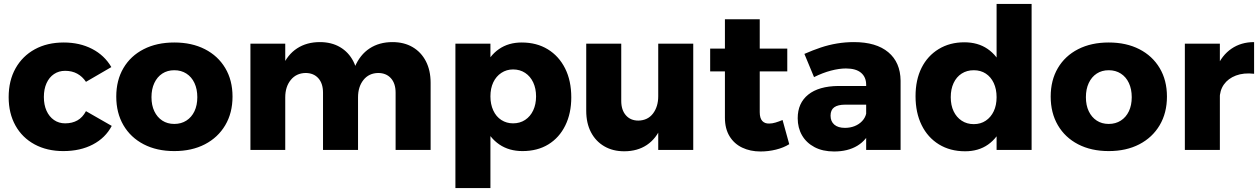

<svg xmlns="http://www.w3.org/2000/svg" viewBox="-20 -762 6405 976"><path d="M417 -346Q399 -373 372.5 -387.5Q346 -402 311 -402Q279 -402 254.5 -385.5Q230 -369 216.5 -339Q203 -309 203 -269Q203 -229 216.5 -199Q230 -169 254.5 -152Q279 -135 311 -135Q347 -135 373.5 -150Q400 -165 417 -197L548 -122Q516 -61 452 -27.5Q388 6 302 6Q219 6 156 -28Q93 -62 58.5 -124Q24 -186 24 -268Q24 -352 59 -414.5Q94 -477 157 -511.5Q220 -546 304 -546Q385 -546 448 -513.5Q511 -481 546 -421Z M866 -546Q955 -546 1021.5 -512Q1088 -478 1125 -416Q1162 -354 1162 -271Q1162 -188 1125 -125.5Q1088 -63 1021.5 -28.5Q955 6 866 6Q777 6 710.5 -28.5Q644 -63 607.5 -125.5Q571 -188 571 -271Q571 -354 607.5 -416Q644 -478 710.5 -512Q777 -546 866 -546ZM866 -405Q831 -405 805 -388Q779 -371 764.5 -340Q750 -309 750 -268Q750 -227 764.5 -196.5Q779 -166 805 -149Q831 -132 866 -132Q901 -132 927.5 -149Q954 -166 968.5 -196.5Q983 -227 983 -268Q983 -309 968.5 -340Q954 -371 927.5 -388Q901 -405 866 -405Z M1622 -291Q1622 -338 1598 -364.5Q1574 -391 1533 -391Q1486 -390 1458 -355.5Q1430 -321 1430 -267H1388Q1388 -359 1414.5 -421.5Q1441 -484 1490 -516Q1539 -548 1606 -548Q1665 -548 1708.5 -522.5Q1752 -497 1776 -450.5Q1800 -404 1800 -341V0H1622ZM1991 -291Q1991 -338 1967 -364.5Q1943 -391 1902 -391Q1855 -390 1827.5 -355.5Q1800 -321 1800 -267H1757Q1757 -359 1783.5 -421.5Q1810 -484 1859 -516Q1908 -548 1975 -548Q2034 -548 2077.5 -522.5Q2121 -497 2145 -450.5Q2169 -404 2169 -341V0H1991ZM1253 -540H1430V0H1253Z M2632 -546Q2708 -546 2764.5 -511.5Q2821 -477 2852.5 -414.5Q2884 -352 2884 -267Q2884 -186 2853.5 -124Q2823 -62 2767.5 -28Q2712 6 2636 6Q2568 6 2518.5 -27.5Q2469 -61 2442.5 -122.5Q2416 -184 2416 -268Q2416 -354 2442 -416.5Q2468 -479 2516.5 -512.5Q2565 -546 2632 -546ZM2588 -409Q2555 -409 2528.5 -391.5Q2502 -374 2487.5 -343.5Q2473 -313 2473 -272Q2473 -232 2487.5 -200.5Q2502 -169 2528.5 -152Q2555 -135 2588 -135Q2623 -135 2649.5 -152.5Q2676 -170 2690.5 -201Q2705 -232 2705 -272Q2705 -312 2690.5 -343Q2676 -374 2649.5 -391.5Q2623 -409 2588 -409ZM2295 -540H2473V194H2295Z M3138 -249Q3138 -203 3161.5 -176Q3185 -149 3225 -149Q3273 -150 3299.5 -185Q3326 -220 3326 -273H3368Q3368 -182 3342 -119.5Q3316 -57 3268 -25Q3220 7 3153 7Q3095 7 3051.5 -18.5Q3008 -44 2984 -90Q2960 -136 2960 -199V-540H3138ZM3326 -540H3504V0H3326Z M3842 -192Q3842 -161 3855 -147Q3868 -133 3891 -134Q3905 -134 3922 -139Q3939 -144 3958 -152L3992 -29Q3963 -11 3924.5 -1.5Q3886 8 3846 8Q3794 8 3753 -11.5Q3712 -31 3688.5 -69.5Q3665 -108 3665 -164V-664H3842ZM3590 -515H3982V-399H3590Z M4277 -230Q4239 -230 4220.5 -216.5Q4202 -203 4202 -174Q4202 -145 4221 -128.5Q4240 -112 4275 -112Q4302 -112 4324.5 -121Q4347 -130 4362.5 -146.5Q4378 -163 4383 -184L4408 -105Q4386 -50 4338 -21Q4290 8 4220 8Q4162 8 4120.5 -14Q4079 -36 4057 -74Q4035 -112 4035 -161Q4035 -238 4088.5 -281Q4142 -324 4242 -325H4400V-230ZM4383 -331Q4383 -370 4357 -392Q4331 -414 4280 -414Q4246 -414 4204 -403Q4162 -392 4118 -370L4069 -488Q4112 -507 4152.5 -520.5Q4193 -534 4235 -541Q4277 -548 4321 -548Q4434 -548 4495.5 -496.5Q4557 -445 4558 -352V0H4383Z M4882 -547Q4951 -547 5000 -513.5Q5049 -480 5076 -418Q5103 -356 5103 -272Q5103 -187 5077 -124Q5051 -61 5002.5 -27Q4954 7 4886 7Q4810 7 4753 -28Q4696 -63 4665 -126Q4634 -189 4634 -273Q4634 -356 4664.5 -417Q4695 -478 4751.5 -512.5Q4808 -547 4882 -547ZM4930 -405Q4895 -405 4868.5 -388Q4842 -371 4827.5 -340Q4813 -309 4813 -268Q4813 -227 4827.5 -196.5Q4842 -166 4868.5 -148.5Q4895 -131 4930 -131Q4965 -131 4991 -148.5Q5017 -166 5031.5 -196.5Q5046 -227 5046 -268Q5046 -309 5031.5 -340Q5017 -371 4991 -388Q4965 -405 4930 -405ZM5046 -742H5224V0H5046Z M5616 -546Q5705 -546 5771.5 -512Q5838 -478 5875 -416Q5912 -354 5912 -271Q5912 -188 5875 -125.5Q5838 -63 5771.5 -28.5Q5705 6 5616 6Q5527 6 5460.5 -28.5Q5394 -63 5357.5 -125.5Q5321 -188 5321 -271Q5321 -354 5357.5 -416Q5394 -478 5460.5 -512Q5527 -546 5616 -546ZM5616 -405Q5581 -405 5555 -388Q5529 -371 5514.5 -340Q5500 -309 5500 -268Q5500 -227 5514.5 -196.5Q5529 -166 5555 -149Q5581 -132 5616 -132Q5651 -132 5677.5 -149Q5704 -166 5718.5 -196.5Q5733 -227 5733 -268Q5733 -309 5718.5 -340Q5704 -371 5677.5 -388Q5651 -405 5616 -405Z M6355 -387Q6302 -393 6262.5 -378Q6223 -363 6201.5 -332.5Q6180 -302 6180 -259L6138 -267Q6138 -355 6164.5 -418Q6191 -481 6240 -514.5Q6289 -548 6355 -548ZM6003 -540H6181V0H6003Z"/></svg>

Font: Alexandria
Style: Bold
Weight: 700
Designer: Mohamed Gaber
Foundry: Kief Type Foundry
Version: Version 5.100